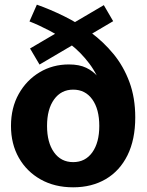

<svg xmlns="http://www.w3.org/2000/svg" viewBox="-20 -779 623 811"><path d="M289.1 12.2Q210.9 12.2 151.9 -21Q92.8 -54.2 59.6 -112.5Q26.4 -170.9 26.4 -247.1Q26.4 -323.7 59.1 -382.1Q91.8 -440.4 147.2 -473.6Q202.6 -506.8 271 -506.8Q314.9 -506.8 344.2 -492.7Q373.5 -478.5 392.1 -456.5Q410.6 -434.6 422.4 -411.1L413.1 -400.4Q393.1 -462.9 357.4 -510.3Q321.8 -557.6 277.8 -591.8Q233.9 -626 188.7 -649.7Q143.6 -673.3 104.5 -688.5L135.7 -759.3Q192.4 -739.3 251 -710.4Q309.6 -681.6 363.3 -642.1Q417 -602.5 459.5 -550.8Q502 -499 526.6 -432.6Q551.3 -366.2 551.3 -283.2Q551.3 -189.5 518.6 -123.3Q485.8 -57.1 426.8 -22.5Q367.7 12.2 289.1 12.2ZM289.1 -94.2Q340.3 -94.2 369.9 -135.5Q399.4 -176.8 399.4 -247.1Q399.4 -317.9 369.9 -359.1Q340.3 -400.4 289.1 -400.4Q238.3 -400.4 208.5 -359.1Q178.7 -317.9 178.7 -247.1Q178.7 -176.8 208.3 -135.5Q237.8 -94.2 289.1 -94.2ZM147 -506.3 106.9 -574.2 418.5 -757.3 458 -689.5Z"/></svg>

Font: Schibsted Grotesk
Style: Bold
Weight: 700
Designer: Bakken & Baeck AS, Henrik Kongsvoll
Foundry: Schibsted ASA
Version: Version 1.100;gftools[0.9.25]